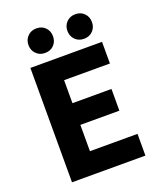

<svg xmlns="http://www.w3.org/2000/svg" viewBox="-153 -934 854 1028"><g transform="rotate(-20 274.0 -420.0)"><path d="M77 0V-651.7H485.3V-528.3H224.2V-397.3H446.5V-273.6H224.2V-123.7H495.3V0ZM178.8 -699.8Q148.7 -699.8 128.9 -719.8Q109.1 -739.8 109.1 -769.8Q109.1 -799.7 128.9 -819.7Q148.7 -839.7 178.8 -839.7Q210.3 -839.7 229.6 -819.7Q249 -799.7 249 -769.8Q249 -739.8 229.6 -719.8Q210.3 -699.8 178.8 -699.8ZM400.9 -699.8Q370.3 -699.8 350.6 -719.8Q331 -739.8 331 -769.8Q331 -799.7 350.6 -819.7Q370.3 -839.7 400.9 -839.7Q432 -839.7 451.4 -819.7Q470.9 -799.7 470.9 -769.8Q470.9 -739.8 451.4 -719.8Q432 -699.8 400.9 -699.8Z"/></g></svg>

Font: Mada
Style: Regular
Weight: 400
Designer: Khaled Hosny
Version: Version 1.5